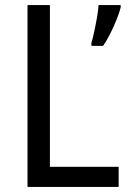

<svg xmlns="http://www.w3.org/2000/svg" viewBox="-20 -734 508 754"><path d="M88 0V-714H176V-79H446V0ZM454 -705Q449 -685 438 -657.5Q427 -630 413 -602Q399 -574 385 -554H339V-566Q344 -582 350 -609.5Q356 -637 361 -666Q366 -695 367 -714H454Z"/></svg>

Font: Noto Sans Sinhala SemiCondensed
Style: Regular
Weight: 400
Width: 4
Designer: Jelle Bosma - Monotype Design Team
Foundry: Monotype Imaging Inc.
Version: Version 2.006; ttfautohint (v1.8.4.7-5d5b)